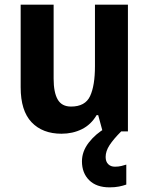

<svg xmlns="http://www.w3.org/2000/svg" viewBox="-20 -566 642 827"><path d="M531 -546V0H422L403 -70H396Q372 -29 332.5 -9.5Q293 10 245 10Q163 10 116 -39.5Q69 -89 69 -190V-546H211V-227Q211 -168 228.5 -137.5Q246 -107 286 -107Q347 -107 368 -152Q389 -197 389 -281V-546ZM435 110Q435 130 446 141Q457 152 475 152Q490 152 502.5 149Q515 146 524 143V229Q510 234 492.5 237.5Q475 241 452 241Q395 241 364 210Q333 179 333 129Q333 86 362.5 48Q392 10 436 -15L502 0Q469 33 452 59Q435 85 435 110Z"/></svg>

Font: Noto Sans Sinhala SemiCondensed
Style: Bold
Weight: 700
Width: 4
Designer: Jelle Bosma - Monotype Design Team
Foundry: Monotype Imaging Inc.
Version: Version 2.006; ttfautohint (v1.8.4.7-5d5b)